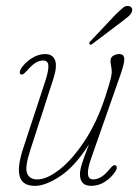

<svg xmlns="http://www.w3.org/2000/svg" viewBox="-20 -613 461 641"><path d="M367 -60Q373.5 -54.5 366 -42Q353 -21 331.2 -6.8Q309.5 7.5 284.5 7.5Q247 7.5 247 -31Q247 -44 252.5 -63Q258 -82 277 -131Q230 -57 181 -24.8Q132 7.5 97 7.5Q54.5 7.5 45.8 -24Q37 -55.5 57 -116.5L130.5 -340Q142.5 -376.5 141.5 -393.8Q140.5 -411 124 -411Q111 -411 98.5 -403.2Q86 -395.5 69.5 -376.5Q55.5 -360.5 49 -365Q45.5 -367.5 46.2 -373Q47 -378.5 50.5 -384Q62.5 -403.5 85 -418Q107.5 -432.5 130.5 -432.5Q156 -432.5 163.8 -412Q171.5 -391.5 158.5 -351L80.5 -110Q62.5 -55 70.5 -34.5Q78.5 -14 104.5 -14Q136.5 -14 178.8 -47Q221 -80 262.2 -142Q303.5 -204 331.5 -290Q345.5 -333 349.2 -348.5Q353 -364 353 -372Q353 -384 351 -392.5Q349 -401 349 -410.5Q349 -421 358 -426.8Q367 -432.5 379 -432.5Q393 -432.5 394.8 -418.5Q396.5 -404.5 382.5 -364.5L284.5 -85Q259.5 -14 291 -14Q303.5 -14 317.2 -21.8Q331 -29.5 349.5 -52.5Q360.5 -65.5 367 -60ZM364.5 -563Q380.5 -578.5 390.2 -586.8Q400 -595 410.5 -592.5Q417.5 -591.5 420.2 -585.5Q423 -579.5 419.5 -572Q416 -564 407 -556.8Q398 -549.5 387 -541L288.5 -466.5Q282.5 -461.5 279 -465.5Q277 -468 278.8 -471.2Q280.5 -474.5 283 -476.5Z"/></svg>

Font: Fraunces 144pt S100 Thin
Style: Italic
Weight: 100
Italic angle: -16°
Version: Version 1.000; ttfautohint (v1.8.3)